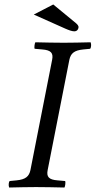

<svg xmlns="http://www.w3.org/2000/svg" viewBox="-20 -836 427 858"><path d="M213 -569 116 -76C110 -48 95 -34 54 -30L23 -27C19 -23 17 -7 21 2C66 1 102 0 141 0C179 0 224 1 268 2C271 -2 274 -22 271 -27L237 -30C198 -33 187 -46 193 -76L290 -569C296 -597 311 -611 352 -615L383 -618C387 -622 389 -638 385 -647C340 -646 304 -645 265 -645C227 -645 182 -646 138 -647C135 -643 132 -623 135 -618L169 -615C208 -612 219 -599 213 -569ZM331 -715C331 -720 327 -726 320 -732L218 -816L131 -771L272 -708C288 -701 302 -696 312 -696C327 -696 331 -709 331 -715Z"/></svg>

Font: Libertinus Serif
Style: Italic
Weight: 400
Italic angle: -12°
Designer: Philipp H. Poll, Khaled Hosny
Foundry: Caleb Maclennan
Version: Version 7.050;RELEASE